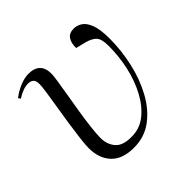

<svg xmlns="http://www.w3.org/2000/svg" viewBox="-141 -663 815 815"><g transform="rotate(-45 266.5 -255.5)"><path d="M226 14Q156 14 122 -23Q88 -60 88 -120Q88 -141 92.5 -177.5Q97 -214 103.5 -257.5Q110 -301 117 -343Q124 -385 128.5 -416.5Q133 -448 133 -461Q133 -482 123.5 -489.5Q114 -497 100 -497Q70 -497 33 -473L26 -483Q47 -500 76 -512.5Q105 -525 130 -525Q200 -525 200 -456Q200 -445 195.5 -415Q191 -385 184 -344.5Q177 -304 170 -260.5Q163 -217 158.5 -178.5Q154 -140 154 -116Q154 -78 175.5 -52Q197 -26 248 -26Q298 -25 336 -54.5Q374 -84 401 -134Q428 -184 441.5 -244.5Q455 -305 455 -368Q455 -410 440.5 -425Q426 -440 396 -448L351 -459Q350 -488 362 -506.5Q374 -525 402 -525Q421 -525 439 -513.5Q457 -502 468.5 -472Q480 -442 480 -386Q480 -316 464 -245Q448 -174 416 -115.5Q384 -57 336.5 -21.5Q289 14 226 14Z"/></g></svg>

Font: Literata 72pt Light
Style: Italic
Weight: 300
Italic angle: -2°
Designer: Latin by Veronika Burian and Jose Scaglione. Greek by Irene Vlachou. Cyrillic by Vera Evstafieva
Foundry: TypeTogether
Version: Version 3.002